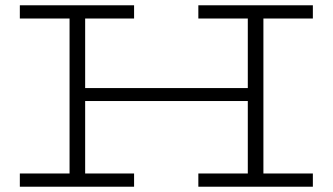

<svg xmlns="http://www.w3.org/2000/svg" viewBox="-20 -706 1258 726"><path d="M274 -324V-373H946V-324ZM55 0V-50H487V0ZM243 -27V-659H302V-27ZM55 -636V-686H487V-636ZM730 0V-50H1163V0ZM917 -29V-661H976V-29ZM730 -636V-686H1163V-636Z"/></svg>

Font: BioRhyme SemiExpanded Light
Style: Regular
Weight: 300
Width: 6
Designer: Aoife Mooney
Foundry: Aoife Mooney Type
Version: Version 1.600;gftools[0.9.33]